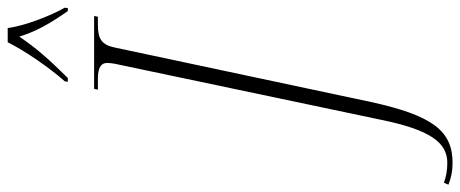

<svg xmlns="http://www.w3.org/2000/svg" viewBox="-506 -608 1224 511"><g transform="rotate(-90 106.5 -352.0)"><path d="M146 -792 145 -784H155C202 -832 231 -863 265 -913C280 -866 299 -833 333 -784H341L342 -792C321 -829 293 -900 288 -944H250C228 -899 181 -831 146 -792ZM-71 240C14 240 55 187 91 23L236 -659C243 -693 258 -704 296 -704H318L320 -714H126L124 -704H153C180 -704 195 -697 195 -679C195 -673 194 -667 193 -660L44 48C17 181 -17 226 -71 226C-90 226 -108 223 -124 217L-129 229C-111 236 -94 240 -71 240Z"/></g></svg>

Font: Noto Serif Display ExtraCondensed ExtraLight
Style: Italic
Weight: 200
Width: 2
Italic angle: -12°
Designer: Monotype Design Team
Foundry: Monotype Imaging Inc.
Version: Version 2.009